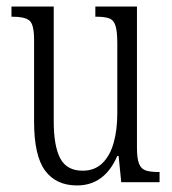

<svg xmlns="http://www.w3.org/2000/svg" viewBox="-20 -556 526 586"><path d="M215 10Q151 10 117.5 -35.5Q84 -81 84 -185V-435Q84 -482 69.5 -493.5Q55 -505 19 -505H15V-536H144V-186Q144 -110 164 -72.5Q184 -35 232 -35Q269 -35 292.5 -58Q316 -81 327 -120.5Q338 -160 338 -210V-424Q338 -460 332.5 -477.5Q327 -495 313 -500Q299 -505 274 -505H271V-536H398V-105Q398 -72 404.5 -56Q411 -40 425.5 -35.5Q440 -31 464 -31H467V0H350L342 -80H338Q299 10 215 10Z"/></svg>

Font: Noto Serif Ethiopic ExtraCondensed Light
Style: Regular
Weight: 300
Width: 2
Designer: Monotype Design Team
Foundry: Monotype Imaging Inc.
Version: Version 2.102; ttfautohint (v1.8.4.7-5d5b)